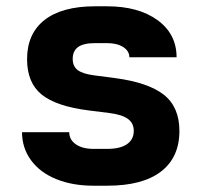

<svg xmlns="http://www.w3.org/2000/svg" viewBox="-20 -580 640 610"><path d="M277 10Q210 10 158.5 -11Q107 -32 78.5 -71Q50 -110 50 -160H200Q200 -136 221 -121.5Q242 -107 277 -107H321Q362 -107 383.5 -122Q405 -137 405 -164Q405 -189 386 -202.5Q367 -216 327 -221L263 -229Q159 -242 112.5 -279.5Q66 -317 66 -392Q66 -473 121.5 -516.5Q177 -560 282 -560H320Q420 -560 480.5 -516Q541 -472 541 -398H391Q391 -418 371.5 -430.5Q352 -443 320 -443H282Q245 -443 228 -430.5Q211 -418 211 -393Q211 -370 226 -358Q241 -346 276 -341L345 -332Q451 -318 500.5 -279Q550 -240 550 -164Q550 -80 491.5 -35Q433 10 321 10Z"/></svg>

Font: JetBrains Mono Extra Bold
Style: Regular
Weight: 800
Monospace: yes
Designer: Philipp Nurullin, Konstantin Bulenkov
Foundry: JetBrains
Version: 2.002